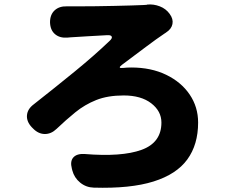

<svg xmlns="http://www.w3.org/2000/svg" viewBox="-20 -793 1040 879"><path d="M209 -691Q209 -726 230 -745.5Q251 -765 286 -764Q287 -764 291.5 -764Q296 -764 296 -764Q312 -764 345 -764Q378 -764 419.5 -764.5Q461 -765 503.5 -766Q546 -767 581.5 -768Q617 -769 637 -770Q650 -771 652 -771Q654 -771 652.5 -771.5Q651 -772 654 -772Q683 -775 711.5 -764Q740 -753 757 -729Q774 -706 769.5 -683Q765 -660 740 -644Q739 -643 738 -642.5Q737 -642 734 -640Q698 -616 647.5 -578Q597 -540 538 -496Q516 -479 544 -482Q555 -483 561.5 -483.5Q568 -484 581 -484Q672 -484 741 -450.5Q810 -417 848.5 -360Q887 -303 887 -232Q887 -131 837.5 -63Q788 5 682.5 38Q577 71 409 66Q374 65 347 43Q320 21 311 -13L309 -21Q300 -55 316 -72.5Q332 -90 367 -88Q537 -74 628 -107Q719 -140 719 -232Q719 -284 672.5 -320Q626 -356 546 -356Q473 -356 420.5 -335Q368 -314 325 -279Q282 -244 239 -203Q214 -179 184.5 -179.5Q155 -180 131 -205L125 -211Q101 -237 103.5 -265.5Q106 -294 134 -315Q232 -392 322 -465.5Q412 -539 482 -606Q495 -618 491.5 -625.5Q488 -633 471 -632Q429 -630 382.5 -627Q336 -624 301 -622Q292 -621 290.5 -621Q289 -621 288 -621Q254 -618 232 -636.5Q210 -655 209 -691Z"/></svg>

Font: Chiron GoRound TC H
Style: Regular
Weight: 900
Designer: Ryoko NISHIZUKA 西塚涼子 (kana, bopomofo & ideographs); Paul D. Hunt (Latin, Greek & Cyrillic); Sandoll Communications 산돌커뮤니
Foundry: Adobe
Version: Version 1.000;hotconv 1.1.1;makeotfexe 2.6.0